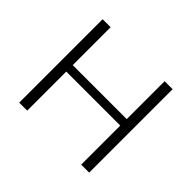

<svg xmlns="http://www.w3.org/2000/svg" viewBox="-147 -864 1071 1071"><g transform="rotate(45 388.0 -329.0)"><path d="M664 -658V0H601V-308H175V0H112V-658H175V-359H601V-658Z"/></g></svg>

Font: Ysabeau Infant Semilight
Style: Regular
Weight: 300
Designer: Christian Thalmann (Catharsis Fonts)
Version: Version 0.003